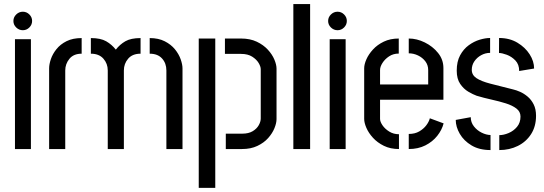

<svg xmlns="http://www.w3.org/2000/svg" viewBox="-20 -725 2648 934"><path d="M52.8 0V-534.4H130.4V0ZM91 -578Q72.6 -578 58.9 -591.3Q45.2 -604.6 45.2 -622.9Q45.2 -641.2 58.9 -654.6Q72.6 -668 91 -668Q109.4 -668 122.8 -654.7Q136.2 -641.4 136.2 -623.1Q136.2 -604.8 122.8 -591.4Q109.4 -578 91 -578Z M504.2 0V-382.4Q504.2 -415.6 482.9 -439.7Q461.6 -463.8 422 -463.8V-539.8Q469.6 -539.8 496.7 -524.1Q523.8 -508.4 543.4 -483.6Q563 -508.8 589.8 -524.3Q616.6 -539.8 663.8 -539.8V-463.8Q624.2 -463.8 603.4 -439.5Q582.6 -415.2 582.6 -382.4V0ZM219 0V-392.2Q219 -412.6 227.5 -437.6Q236 -462.6 254.8 -486.1Q273.6 -509.6 303.8 -524.7Q334 -539.8 377.2 -539.8V-463.8Q338 -463.8 317.7 -438.9Q297.4 -414 297.4 -382.4V0ZM789.4 0V-382.4Q789.4 -417.2 768.3 -440.5Q747.2 -463.8 708.2 -463.8V-539.8Q750.8 -539.8 781.4 -524.2Q812 -508.6 831.1 -485.1Q850.2 -461.6 859 -436.3Q867.8 -411 867.8 -392.2V0Z M1078.4 0V-74.8H1158.6Q1189.2 -74.8 1209.1 -86.7Q1229 -98.6 1238.7 -115.9Q1248.4 -133.2 1248.4 -148.6V-388.4Q1248.4 -401.4 1238.1 -418.7Q1227.8 -436 1206.7 -449.4Q1185.6 -462.8 1152.6 -462.8H1074.2V-537.6H1152.6Q1196.6 -537.6 1229.1 -522.1Q1261.6 -506.6 1282.9 -483.4Q1304.2 -460.2 1314.7 -435.2Q1325.2 -410.2 1325.2 -391V-145.4Q1325.2 -126.2 1315 -101.2Q1304.8 -76.2 1284.4 -53.3Q1264 -30.4 1232.1 -15.2Q1200.2 0 1157.4 0ZM946.8 188.8V-537.6H1027.2V188.8Z M1407 0V-705.2H1488.6V0Z M1583.8 0V-534.4H1661.4V0ZM1622 -578Q1603.6 -578 1589.9 -591.3Q1576.2 -604.6 1576.2 -622.9Q1576.2 -641.2 1589.9 -654.6Q1603.6 -668 1622 -668Q1640.4 -668 1653.8 -654.7Q1667.2 -641.4 1667.2 -623.1Q1667.2 -604.8 1653.8 -591.4Q1640.4 -578 1622 -578Z M1920.8 0Q1879.2 0 1847.5 -15.6Q1815.8 -31.2 1794.4 -54.7Q1773 -78.2 1762.3 -103Q1751.6 -127.8 1751.6 -146.6V-393Q1751.6 -411.8 1762.3 -436.3Q1773 -460.8 1794.3 -484.1Q1815.6 -507.4 1847.1 -522.5Q1878.6 -537.6 1919.8 -537.6V-464.4Q1893 -464.4 1872.7 -450.9Q1852.4 -437.4 1840.6 -418.9Q1828.8 -400.4 1828.8 -384.6V-314.2H2063V-384.2Q2063 -408.6 2049 -426.8Q2035 -445 2013.4 -455.3Q1991.8 -465.6 1968.4 -465.6V-537.6Q2007.6 -537.6 2046.3 -518.6Q2085 -499.6 2111 -467.4Q2137 -435.2 2137 -394V-239.8H1828.8V-146.6Q1828.8 -133 1840.6 -115.6Q1852.4 -98.2 1873.3 -85.1Q1894.2 -72 1920.8 -72ZM1968.4 0V-73.4Q1998.4 -73.4 2019.6 -85.8Q2040.8 -98.2 2053.9 -115.7Q2067 -133.2 2071 -149.6L2138 -124.8Q2129.8 -92.8 2107 -64.1Q2084.2 -35.4 2049.1 -17.7Q2014 0 1968.4 0Z M2408.8 5V-67.6Q2429.8 -67.6 2454 -77.7Q2478.2 -87.8 2495.1 -108Q2512 -128.2 2512 -158.2Q2512 -181.8 2492.2 -197Q2472.4 -212.2 2440.5 -222.2Q2408.6 -232.2 2371.1 -240.5Q2333.6 -248.8 2298.8 -259.2Q2281 -265.6 2258.3 -278.9Q2235.6 -292.2 2218.7 -316.8Q2201.8 -341.4 2201.8 -381.4Q2201.8 -425.4 2218.2 -455.8Q2234.6 -486.2 2260.2 -504.9Q2285.8 -523.6 2313.6 -531.9Q2341.4 -540.2 2364.2 -540.2V-467.8Q2341.2 -467.8 2320.8 -456.6Q2300.4 -445.4 2287.7 -426.9Q2275 -408.4 2275 -385.4Q2275 -360.2 2297.6 -345Q2320.2 -329.8 2365 -318.1Q2409.8 -306.4 2476 -290Q2491.2 -286.6 2510.1 -278.3Q2529 -270 2546.8 -255Q2564.6 -240 2576.1 -217.1Q2587.6 -194.2 2587.6 -161.8Q2587.6 -110.2 2563.6 -72.7Q2539.6 -35.2 2499 -15.1Q2458.4 5 2408.8 5ZM2366.2 5Q2311.8 5 2274.1 -17.5Q2236.4 -40 2216.7 -74Q2197 -108 2197 -141.6L2270 -155Q2270 -129.8 2285.4 -110.2Q2300.8 -90.6 2323.1 -79.6Q2345.4 -68.6 2366.2 -68.2ZM2505.6 -379.6Q2505.6 -411.8 2487.1 -430.9Q2468.6 -450 2445.3 -458.6Q2422 -467.2 2407.4 -467.2L2407.8 -540.2Q2458.8 -540.2 2496.9 -517.4Q2535 -494.6 2556.6 -460.7Q2578.2 -426.8 2578.2 -391.6Z"/></svg>

Font: Stick No Bills ExtraLight
Style: Regular
Weight: 200
Designer: Kosala Senevirathne, Siva Puranthara, Lasantha Premarathna, Tharique Azeez
Foundry: mooniak
Version: Version 2.000